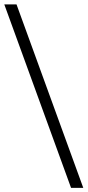

<svg xmlns="http://www.w3.org/2000/svg" viewBox="-20 -787 409 897"><path d="M57.1 -766.6H0L312 90.8H369.1Z"/></svg>

Font: Petit Formal Script
Style: Regular
Weight: 400
Designer: Pablo Impallari, Brenda Gallo, Rodrigo Fuenzalida
Foundry: Pablo Impallari, Brenda Gallo, Rodrigo Fuenzalida
Version: Version 1.001